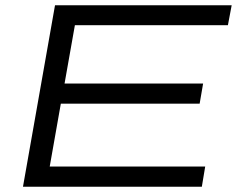

<svg xmlns="http://www.w3.org/2000/svg" viewBox="-20 -706 911 726"><path d="M66.9 0 188 -686H856L841.8 -610.8H263.2L224.1 -390.1H748L734.9 -314H210L168 -76.2H755.9L743.2 0Z"/></svg>

Font: Archivo Expanded Light
Style: Italic
Weight: 300
Width: 7
Italic angle: -10°
Designer: Hector Gatti
Foundry: Omnibus-Type
Version: Version 2.001